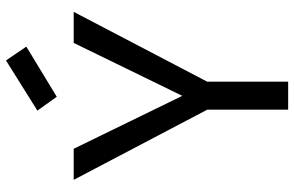

<svg xmlns="http://www.w3.org/2000/svg" viewBox="-186 -770 957 624"><g transform="rotate(-90 292.0 -458.5)"><path d="M247 -263V0H338V-263L565 -697H464L292 -344L120 -697H19ZM452 -851 289 -752 244 -815 407 -917Z"/></g></svg>

Font: Poppins
Style: Regular
Weight: 400
Designer: Ninad Kale (Devanagari), Jonny Pinhorn (Latin)
Foundry: Indian Type Foundry
Version: Version 3.002 2017